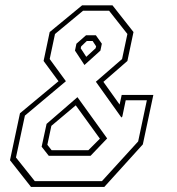

<svg xmlns="http://www.w3.org/2000/svg" viewBox="-20 -720 681 740"><path d="M99.5 0.5 18.5 -102.5 57 -283.5 205.5 -407 148 -485 171.5 -596.5 296.5 -699.5H413.5L494.5 -596.5L471 -485L378.5 -404.5L441 -317L449 -354H571L530.5 -163.5L382 0.5ZM114 -22H373L512.5 -175L546 -333.5H464.5L451.5 -271L448 -267L349.5 -405L450.5 -492.5L471 -589L400.5 -678.5H300L192 -589L171.5 -492.5L234 -407L76 -274.5L41.5 -113ZM305.5 -469.5 269 -525 274.5 -551.5 311.5 -584H349.5L372.5 -551.5L367 -525ZM312.5 -501 348.5 -534 350.5 -541.5 337 -562H314.5L293 -541.5L291 -534ZM168 -119.5 140.5 -154.5 159.5 -242.5 278.5 -345.5 393 -186.5 329 -119.5ZM179 -141H320.5L365 -185.5L272 -314L178 -235L162.5 -162Z"/></svg>

Font: Tourney Condensed ExtraLight
Style: Italic
Weight: 200
Width: 3
Italic angle: -12°
Designer: Tyler Finck
Foundry: Etcetera Type Co
Version: Version 1.010; ttfautohint (v1.8.3)